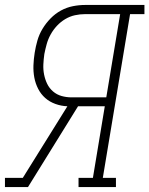

<svg xmlns="http://www.w3.org/2000/svg" viewBox="-40 -755 603 775"><path d="M-20 0V-37H52L232 -326Q207 -327 183.5 -335.5Q160 -344 142.5 -359.5Q125 -375 114 -396.5Q103 -418 98.5 -442Q94 -466 95 -491.5Q96 -517 100 -542Q104 -567 111 -591.5Q118 -616 131.5 -638.5Q145 -661 164 -680.5Q183 -700 206 -712.5Q229 -725 254 -730Q279 -735 304 -735H543V-698H485L375 -37H428V0H277V-37H335L383 -326H275L73 0ZM249 -362H389L445 -698H304Q283 -698 262.5 -693.5Q242 -689 223.5 -678Q205 -667 190 -651Q175 -635 164.5 -616Q154 -597 148.5 -577Q143 -557 139 -537Q136 -516 135 -495Q134 -474 138 -454Q142 -434 150.5 -416.5Q159 -399 174 -386Q189 -373 208.5 -367.5Q228 -362 249 -362Z"/></svg>

Font: Iosevka Curly Slab XLtObl
Style: Regular
Weight: 200
Italic angle: -9°
Monospace: yes
Designer: Belleve Invis
Foundry: Belleve Invis
Version: Version 11.1.0; ttfautohint (v1.8.3)